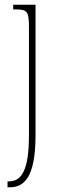

<svg xmlns="http://www.w3.org/2000/svg" viewBox="-20 -556 253 816"><path d="M12 240H21C81 240 131 201 131 18V-536H36V-516H47C97 -516 103 -506 103 -440V20C103 171 70 215 17 215H12Z"/></svg>

Font: Noto Serif ExtraCondensed Thin
Style: Regular
Weight: 100
Width: 2
Designer: Monotype Design Team
Foundry: Monotype Imaging Inc.
Version: Version 2.013